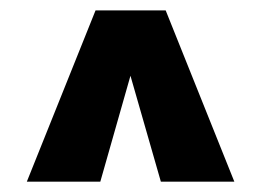

<svg xmlns="http://www.w3.org/2000/svg" viewBox="-20 -793 510 370"><path d="M31.7 -442.9 164.1 -772.9H299.3L431.6 -442.9H290L231.4 -647L173.3 -442.9Z"/></svg>

Font: Oswald-Bold
Style: Bold
Weight: 700
Designer: vernon adams
Foundry: vernon adams
Version: Version 2.002; ttfautohint (v0.92.18-e454-dirty) -l 8 -r 50 